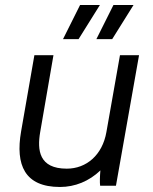

<svg xmlns="http://www.w3.org/2000/svg" viewBox="-20 -740 608 765"><path d="M219 5C279 5 335 -18 380 -61C378 -40 377 -12 379 0H442L534 -520H458L404 -214C388 -122 324 -68 246 -68C135 -68 128 -142 140 -213L193 -520H117L64 -216C41 -83 78 5 219 5ZM231 -584H293L378 -720H299ZM364 -584H427L512 -720H432Z"/></svg>

Font: Fixel Text 20240404
Style: Italic
Weight: 400
Width: 4
Italic angle: -10°
Designer: AlfaBravo + MacPaw
Foundry: Kyrylo Tkachov, Marchela Mozhyna, Serhii Makarenko, Maria Weinstein, Zakhar Kryvoshyya
Version: Version 1.211;Glyphs 3.2 (3225)